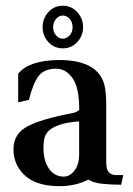

<svg xmlns="http://www.w3.org/2000/svg" viewBox="-20 -634 457 660"><path d="M192.4 5.9H184.6Q138.7 5.9 106.4 -6.3Q70.8 -19.5 48.6 -49.8Q26.4 -80.1 26.4 -120.6Q26.4 -152.3 43.5 -174.6Q60.5 -196.8 105.2 -213.4Q149.9 -230 230 -245.6Q233.9 -246.1 239.3 -248Q251.5 -253.4 252.4 -257.3Q252.4 -332.5 229.5 -365.2Q206.5 -397.9 172.4 -397.9Q131.3 -397.5 112.3 -372.1Q93.3 -346.7 79.6 -291L42.5 -282.2V-380.4Q78.1 -425.8 179.7 -427.7V-427.2L182.6 -427.7Q325.2 -427.7 341.3 -330.6Q345.2 -304.2 345.2 -278.3V-77.1Q345.2 -55.7 350.6 -46.9Q359.4 -32.2 378.9 -32.2H403.8L396.5 1Q365.2 1 333.7 -2Q302.2 -4.9 283.7 -16.6Q244.1 3.9 192.4 5.9ZM199.2 -26.9Q220.2 -26.9 236.1 -47.9Q252 -68.8 252 -102.1V-216.8Q210 -213.9 183.1 -204.3Q156.2 -194.8 145 -181.9Q133.8 -168.9 131.6 -153.8Q129.4 -138.7 129.4 -124.5Q129.4 -81.5 148.4 -54.2Q167.5 -26.9 199.2 -26.9ZM195.8 -467.8Q166 -467.8 146.2 -489.5Q126.5 -511.2 126.5 -541Q126.5 -570.3 146.2 -592.3Q166 -614.3 195.8 -614.3Q225.6 -614.3 245.6 -592.3Q265.6 -570.3 265.6 -541Q265.6 -511.2 245.6 -489.5Q225.6 -467.8 195.8 -467.8ZM195.8 -501Q209 -501 219.2 -512.2Q229.5 -523.4 229.5 -541Q229.5 -558.1 219.2 -569.3Q209 -580.6 195.8 -580.6Q183.1 -580.6 172.9 -569.3Q162.6 -558.1 162.6 -541Q162.6 -523.4 172.9 -512.2Q183.1 -501 195.8 -501Z"/></svg>

Font: Quaaykop
Style: Medium
Weight: 500
Designer: Tup Wanders
Foundry: Free font, DO NOT SELL
Version: Version 1.00;July 31, 2023;FontCreator 11.5.0.2430 64-bit